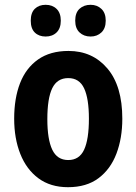

<svg xmlns="http://www.w3.org/2000/svg" viewBox="-20 -769 567 799"><path d="M489 -275Q489 -194 464.5 -129.5Q440 -65 390 -27.5Q340 10 263 10Q190 10 140 -27Q90 -64 64.5 -128.5Q39 -193 39 -275Q39 -360 63.5 -423Q88 -486 138.5 -521.5Q189 -557 265 -557Q365 -557 427 -484Q489 -411 489 -275ZM177 -273Q177 -189 197.5 -146Q218 -103 264 -103Q310 -103 330 -146Q350 -189 350 -275Q350 -359 330 -401.5Q310 -444 264 -444Q218 -444 197.5 -402Q177 -360 177 -273ZM108 -683Q108 -716 125 -732.5Q142 -749 170 -749Q198 -749 215.5 -732Q233 -715 233 -683Q233 -651 215.5 -634Q198 -617 170 -617Q142 -617 125 -633.5Q108 -650 108 -683ZM293 -683Q293 -716 311 -732.5Q329 -749 357 -749Q384 -749 402 -732Q420 -715 420 -683Q420 -651 402 -634Q384 -617 357 -617Q329 -617 311 -634Q293 -651 293 -683Z"/></svg>

Font: Noto Sans Thai Cond
Style: Bold
Weight: 700
Width: 3
Designer: Monotype Design Team
Foundry: Monotype Imaging Inc.
Version: Version 2.002; ttfautohint (v1.8.4.7-5d5b)